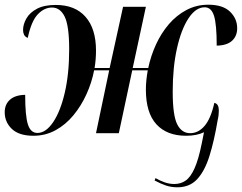

<svg xmlns="http://www.w3.org/2000/svg" viewBox="-20 -566 1028 816"><path d="M734 230Q708 230 685.5 222.5Q663 215 637 201L641 191Q660 202 680 209Q700 216 721 216Q748 216 769 201.5Q790 187 807 149Q824 111 838 41L847 -4Q816 11 771 11Q689 11 644.5 -38Q600 -87 600 -185Q600 -223 608 -267H542L485 0H388L444 -267H380Q370 -215 347.5 -165.5Q325 -116 292 -76Q259 -36 216 -12.5Q173 11 122 11Q61 11 30.5 -18Q0 -47 0 -89Q0 -122 22 -142Q44 -162 87 -163Q87 -74 98.5 -37.5Q110 -1 139 -1Q175 -1 206 -47Q237 -93 255.5 -173Q274 -253 274 -356Q274 -456 255 -495Q236 -534 201 -534Q168 -534 140.5 -505Q113 -476 98 -405Q87 -409 82.5 -418Q78 -427 78 -438Q78 -463 92.5 -488Q107 -513 137.5 -529Q168 -545 217 -545Q299 -545 343.5 -494.5Q388 -444 388 -351Q388 -333 386.5 -314Q385 -295 382 -277H446L503 -537H600L544 -277H610Q621 -329 643 -377Q665 -425 697.5 -463Q730 -501 772.5 -523.5Q815 -546 865 -546Q927 -546 957.5 -516.5Q988 -487 988 -446Q988 -413 966.5 -393Q945 -373 901 -372Q901 -463 889.5 -499Q878 -535 850 -535Q812 -535 781 -488Q750 -441 732 -360Q714 -279 714 -177Q714 -76 733 -38Q752 0 788 0Q823 0 849.5 -31Q876 -62 891 -129Q902 -126 906 -117.5Q910 -109 910 -96Q910 -89 909 -78Q908 -67 905 -55Q890 34 870 97.5Q850 161 818 195.5Q786 230 734 230Z"/></svg>

Font: Noto Serif Display Condensed SemiBold
Style: Italic
Weight: 600
Width: 3
Italic angle: -12°
Designer: Monotype Design Team
Foundry: Monotype Imaging Inc.
Version: Version 2.009